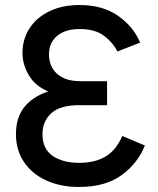

<svg xmlns="http://www.w3.org/2000/svg" viewBox="-20 -732 628 764"><path d="M294.5 12Q220.5 12 164 -14Q107.5 -40 75.5 -87.2Q43.5 -134.5 43.5 -198.5Q43.5 -263.5 76.5 -305.5Q109.5 -347.5 172 -368Q121 -389 95.2 -431.8Q69.5 -474.5 69.5 -521Q69.5 -576.5 97.8 -619.8Q126 -663 177.2 -687.5Q228.5 -712 296.5 -712Q389 -712 450.2 -668.8Q511.5 -625.5 537.5 -562.5L447 -527Q431 -561 395 -588.8Q359 -616.5 297 -616.5Q240.5 -616.5 207.8 -589.5Q175 -562.5 175 -516.5Q175 -467 207.5 -438Q240 -409 299.5 -409H406V-313.5H295.5Q218.5 -313.5 183.8 -281.2Q149 -249 149 -198Q149 -140 189.2 -112Q229.5 -84 295.5 -84Q357.5 -84 400 -109.2Q442.5 -134.5 466.5 -191L556.5 -153Q528.5 -82.5 464 -35.2Q399.5 12 294.5 12Z"/></svg>

Font: Overpass Medium
Style: Regular
Weight: 500
Designer: Delve Withrington, Dave Bailey, Thomas Jockin
Foundry: Delve Fonts LLC
Version: Version 4.000